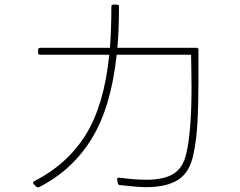

<svg xmlns="http://www.w3.org/2000/svg" viewBox="-20 -806 1040 831"><path d="M145 -578V-590Q145 -599 154 -599H456Q462 -682 462 -777Q462 -786 471 -786H486Q495 -786 495 -777Q495 -676 488 -599H830Q839 -599 839 -591V-457Q839 -354 834.5 -274Q830 -194 816 -133Q800 -59 750.5 -27.5Q701 4 612 4Q575 4 499 -5Q492 -5 490 -13L487 -28V-30Q487 -37 495 -37H497Q563 -28 613 -28Q689 -28 730.5 -53.5Q772 -79 786 -140Q809 -237 809 -429L808 -516Q807 -536 807 -569H485Q461 -343 377 -206Q293 -69 149 4Q148 5 145 5Q142 5 137 2L126 -9Q123 -12 123 -15Q123 -18 127 -21Q272 -95 351.5 -223.5Q431 -352 453 -569H154Q145 -569 145 -578Z"/></svg>

Font: LINE Seed JP_TTF Thin
Style: Regular
Weight: 250
Designer: LY Corporation & Fontrix & Fontworks
Version: Version 1.008